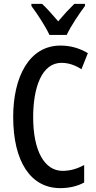

<svg xmlns="http://www.w3.org/2000/svg" viewBox="-20 -960 497 990"><path d="M235 -780H324C345 -825 388 -889 418 -929V-940H363C332 -909 313 -889 280 -850C251 -884 221 -918 197 -940H142V-929C175 -885 215 -823 235 -780ZM297 -636C335 -636 369 -623 400 -603L433 -686C389 -712 343 -725 292 -725C130 -725 48 -563 48 -357C48 -126 139 10 290 10C338 10 379 0 414 -19V-109C380 -91 344 -79 303 -79C209 -79 151 -182 151 -356C151 -508 195 -636 297 -636Z"/></svg>

Font: Noto Sans Arabic ExtCond Med
Style: Regular
Weight: 500
Width: 2
Designer: Monotype Design Team, Nadine Chahine, Nizar Qandah and Khaled Hosny
Foundry: Monotype Imaging Inc.
Version: Version 2.012